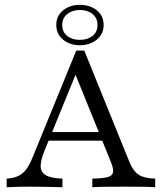

<svg xmlns="http://www.w3.org/2000/svg" viewBox="-20 -788 686 808"><path d="M8.1 0V-36.3Q36.3 -37.9 56.5 -47.2Q76.6 -56.5 91.1 -76.2Q105.6 -96 118.5 -129L300.8 -575H334.7L525 -105.6Q540.3 -67.7 564.1 -52.4Q587.9 -37.1 633.1 -36.3V0Q613.7 -1.6 581.5 -2Q549.2 -2.4 507.3 -2.4Q458.9 -2.4 423.8 -2Q388.7 -1.6 368.5 0V-36.3Q412.9 -37.1 433.1 -42.7Q453.2 -48.4 455.6 -62.9Q458.1 -77.4 447.6 -104L292.7 -486.3L308.1 -498.4L167.7 -154.8Q150 -112.1 151.2 -86.7Q152.4 -61.3 174.6 -49.6Q196.8 -37.9 242.7 -36.3V0Q221 -0.8 198 -1.2Q175 -1.6 152.8 -2Q130.6 -2.4 108.1 -2.4Q83.9 -2.4 59.7 -2Q35.5 -1.6 8.1 0ZM163.7 -196 179 -232.3H437.9L450.8 -196ZM316.1 -597.6Q274.2 -597.6 245.6 -621Q216.9 -644.4 216.9 -683.1Q216.9 -721.8 246 -744.8Q275 -767.7 316.1 -767.7Q358.1 -767.7 387.1 -744.8Q416.1 -721.8 416.1 -683.1Q416.1 -644.4 387.1 -621Q358.1 -597.6 316.1 -597.6ZM316.1 -620.2Q348.4 -620.2 369.4 -636.7Q390.3 -653.2 390.3 -683.1Q390.3 -712.1 369.4 -729Q348.4 -746 316.1 -746Q284.7 -746 263.3 -729Q241.9 -712.1 241.9 -683.1Q241.9 -653.2 262.9 -636.7Q283.9 -620.2 316.1 -620.2Z"/></svg>

Font: Playfair 9pt Light
Style: Regular
Weight: 300
Designer: Claus Eggers Sørensen
Foundry: Claus Eggers Sørensen
Version: Version 2.001;gftools[0.9.30]